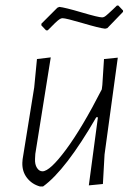

<svg xmlns="http://www.w3.org/2000/svg" viewBox="-20 -668 503 696"><path d="M409 -648 426 -630V-625L369 -566L361 -564Q341 -566 280 -584Q219 -602 207 -602Q203 -602 199 -600Q195 -598 189.5 -593.5Q184 -589 179.5 -584.5Q175 -580 167 -572Q159 -564 153 -558H147L130 -576V-582L188 -640L195 -643Q215 -641 276 -623Q337 -605 350 -605Q354 -605 358 -607Q362 -609 367 -613.5Q372 -618 376.5 -622Q381 -626 389.5 -634Q398 -642 404 -648ZM164 -460 108 -110 107 -92Q106 -72 114 -59.5Q122 -47 134 -47Q161 -47 219.5 -126Q278 -205 349 -344L351 -360L357 -454L407 -459L359 -108L353 -1L302 4L335 -243H329Q218 -51 136 8H125Q96 0 78 -23Q60 -46 61 -78L62 -91L104 -351L114 -454Z"/></svg>

Font: Alegreya Sans Light
Style: Italic
Weight: 300
Italic angle: -7°
Designer: Juan Pablo del Peral
Foundry: Huerta Tipografica
Version: Version 2.007